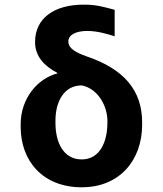

<svg xmlns="http://www.w3.org/2000/svg" viewBox="-20 -789 694 819"><path d="M328.5 9.9C491.1 9.9 586.3 -106.5 586.3 -257.1V-267C586.3 -403.8 508.2 -495.4 348 -549C283 -571.7 271.3 -593 271.7 -612.2C271.3 -640.3 303.6 -657 352.6 -657C397.4 -657 442.8 -642.4 469.1 -634.2V-747.2C418.7 -760.7 388.8 -769.2 337.7 -769.2C208.5 -769.2 129.3 -709.5 129.6 -609.4C129.3 -550.4 167.6 -507.8 223.7 -478.7L224.8 -475.9C140.3 -454.5 67.8 -368.6 68.2 -258.5V-248.6C67.8 -102.3 163 9.9 328.5 9.9ZM216.6 -265.6V-273.8C216.3 -354 252.1 -424.7 328.5 -424.7C398.4 -411.2 437.9 -336.3 438.2 -273.8V-265.6C437.9 -181.1 404.5 -109 328.5 -109C251.1 -109 216.3 -180.4 216.6 -265.6Z"/></svg>

Font: Inter-Hewn
Style: Bold
Weight: 700
Designer: Rasmus Andersson
Foundry: rsms
Version: Version 3.012;git-f93a4a705